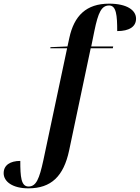

<svg xmlns="http://www.w3.org/2000/svg" viewBox="-116 -790 764 1050"><path d="M39 240C164 240 232 174 262 33L380 -526H501L503 -536H383L400 -620C421 -722 439 -760 481 -760C520 -760 525 -706 525 -620C591 -620 628 -644 628 -688C628 -735 577 -770 481 -770C356 -770 289 -704 263 -582L253 -536L160 -532L159 -526H251L121 87C99 188 82 230 40 230C-1 230 -5 176 -5 90C-60 90 -96 113 -96 157C-96 204 -46 240 39 240Z"/></svg>

Font: Noto Serif Display SemiBold
Style: Italic
Weight: 600
Italic angle: -12°
Designer: Monotype Design Team
Foundry: Monotype Imaging Inc.
Version: Version 2.009